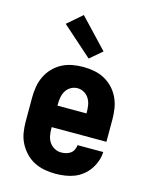

<svg xmlns="http://www.w3.org/2000/svg" viewBox="-117 -848 734 932"><g transform="rotate(15 250.0 -382.0)"><path d="M252 8Q225 8 197.5 3Q170 -2 145.5 -14.5Q121 -27 101.5 -47.5Q82 -68 69.5 -92.5Q57 -117 52.5 -144.5Q48 -172 48 -200V-320Q48 -347 52.5 -374.5Q57 -402 69 -427Q81 -452 100 -472Q119 -492 143.5 -505Q168 -518 195.5 -523Q223 -528 250 -528Q277 -528 304.5 -523Q332 -518 356.5 -505Q381 -492 400 -472Q419 -452 431 -427Q443 -402 447.5 -374.5Q452 -347 452 -320V-206H177V-200Q177 -182 180 -164.5Q183 -147 192.5 -132Q202 -117 218.5 -108Q235 -99 252 -99Q265 -99 277 -102Q289 -105 299 -112Q309 -119 314.5 -130.5Q320 -142 321 -154H450Q449 -130 441 -107.5Q433 -85 419.5 -65.5Q406 -46 387 -31Q368 -16 346 -7.5Q324 1 300 4.5Q276 8 252 8ZM323 -314V-320Q323 -338 320 -355.5Q317 -373 308 -388Q299 -403 283.5 -412Q268 -421 250 -421Q232 -421 216.5 -412Q201 -403 192 -388Q183 -373 180 -355.5Q177 -338 177 -320V-314ZM264 -574 113 -708 187 -772 325 -626Z"/></g></svg>

Font: Iosevka SS04 Heavy
Style: Regular
Weight: 900
Monospace: yes
Designer: Belleve Invis
Foundry: Belleve Invis
Version: Version 19.0.0; ttfautohint (v1.8.4)